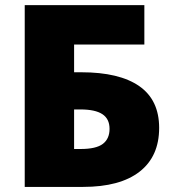

<svg xmlns="http://www.w3.org/2000/svg" viewBox="-20 -734 687 754"><path d="M605 -231.9Q605 -119.6 528.1 -59.8Q451.2 0 306.2 0H77.1V-713.9H546.9V-559.1H271V-450.2H298.8Q448.7 -450.2 526.9 -395.8Q605 -341.3 605 -231.9ZM271 -148.9H296.9Q357.4 -148.9 383.8 -168.9Q410.2 -189 410.2 -228Q410.2 -267.1 382.1 -285.6Q354 -304.2 295.9 -304.2H271Z"/></svg>

Font: OpenSans-ExtraBold
Style: Regular
Weight: 800
Foundry: Ascender Corporation
Version: Version 1.10